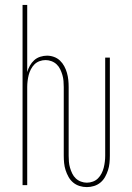

<svg xmlns="http://www.w3.org/2000/svg" viewBox="-20 -755 540 783"><path d="M334 8Q319 8 304.5 3.5Q290 -1 278.5 -10.5Q267 -20 259.5 -33.5Q252 -47 247.5 -61Q243 -75 241.5 -90Q240 -105 240 -120V-400Q240 -412 239 -424.5Q238 -437 234.5 -449Q231 -461 225.5 -472.5Q220 -484 211 -492.5Q202 -501 190 -505.5Q178 -510 166 -510Q153 -510 141 -505.5Q129 -501 120.5 -492.5Q112 -484 106 -472.5Q100 -461 97 -449Q94 -437 92.5 -424.5Q91 -412 91 -400V0H72V-735H91V-461Q95 -475 102 -487.5Q109 -500 119.5 -509.5Q130 -519 144 -523.5Q158 -528 172 -528Q186 -528 200 -523Q214 -518 224.5 -508Q235 -498 242 -485Q249 -472 253 -458Q257 -444 258.5 -429.5Q260 -415 260 -400V-120Q260 -108 261 -95.5Q262 -83 265.5 -71Q269 -59 274.5 -47.5Q280 -36 289 -27.5Q298 -19 310 -14.5Q322 -10 334 -10Q347 -10 359 -14.5Q371 -19 379.5 -27.5Q388 -36 394 -47.5Q400 -59 403 -71Q406 -83 407.5 -95.5Q409 -108 409 -120V-520H428V-120Q428 -105 426.5 -90Q425 -75 420.5 -61Q416 -47 408.5 -33.5Q401 -20 389.5 -10.5Q378 -1 363.5 3.5Q349 8 334 8Z"/></svg>

Font: Iosevka Term Curly Thin
Style: Regular
Weight: 100
Designer: Belleve Invis
Foundry: Belleve Invis
Version: Version 32.3.0